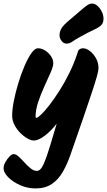

<svg xmlns="http://www.w3.org/2000/svg" viewBox="-36 -798 599 1074"><path d="M262 -445Q262 -426 247 -392Q232 -358 212.5 -315.5Q193 -273 178 -228.5Q163 -184 163 -145Q163 -142 164.5 -140.5Q166 -139 168 -139Q175 -139 195 -158Q215 -177 241.5 -211.5Q268 -246 297 -291.5Q326 -337 352.5 -391Q379 -445 398 -503Q401 -517 409 -522.5Q417 -528 428 -528Q447 -528 467 -512.5Q487 -497 501 -472Q515 -447 515 -417Q515 -403 506.5 -372.5Q498 -342 480 -287Q462 -232 432 -145Q402 -58 358 68Q340 120 315.5 163Q291 206 254 231Q217 256 163 256Q117 256 76 237.5Q35 219 9.5 193Q-16 167 -16 143Q-16 127 -6 109Q4 91 17 77.5Q30 64 40 64Q53 64 68.5 78Q84 92 101 111Q118 130 135.5 144Q153 158 170 158Q191 158 208 120Q225 82 245 15Q265 -52 291 -139Q317 -226 356 -325L378 -309Q368 -254 341.5 -201.5Q315 -149 281 -106Q247 -63 212.5 -37.5Q178 -12 153 -12Q138 -12 117.5 -23.5Q97 -35 77.5 -54.5Q58 -74 45 -99Q32 -124 32 -151Q32 -186 41.5 -234Q51 -282 66.5 -333Q82 -384 101 -428.5Q120 -473 139.5 -500.5Q159 -528 176 -528Q197 -528 216.5 -515.5Q236 -503 249 -484Q262 -465 262 -445ZM354 -687Q394 -721 416.5 -740.5Q439 -760 452.5 -769Q466 -778 479 -778Q495 -778 509.5 -765Q524 -752 533.5 -732.5Q543 -713 543 -694Q543 -670 530 -657Q517 -644 488 -631Q459 -618 411 -591Q384 -576 368.5 -565Q353 -554 336 -554Q320 -554 308.5 -569Q297 -584 297 -600Q297 -622 308.5 -640.5Q320 -659 354 -687Z"/></svg>

Font: Kalam Variable Light
Style: Regular
Weight: 300
Designer: Lipi Raval, Jonny Pinhorn
Foundry: Indian Type Foundry
Version: Version 3.000